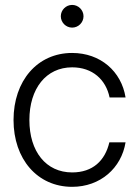

<svg xmlns="http://www.w3.org/2000/svg" viewBox="-20 -738 554 769"><path d="M269 10.3C381.8 10.3 466.3 -64.9 482.9 -168H418C400.9 -94.7 351.6 -47.4 269 -47.4C164.1 -47.4 97.7 -131.3 97.7 -257.3C97.7 -383.3 164.6 -468.3 269 -468.3C350.6 -468.3 404.3 -418.9 418.9 -347.7H482.9C466.3 -452.1 382.3 -525.9 269 -525.9C129.4 -525.9 34.2 -414.1 34.2 -257.3C34.2 -101.1 129.4 10.3 269 10.3ZM269 -627.4C293.9 -627.4 314.5 -647.9 314.5 -672.9C314.5 -697.8 293.9 -718.3 269 -718.3C244.1 -718.3 223.6 -697.8 223.6 -672.9C223.6 -647.9 244.1 -627.4 269 -627.4Z"/></svg>

Font: Raveo Display Display Light
Style: Regular
Weight: 300
Designer: Jakub Foglar, Rasmus Andersson (Inter)
Foundry: Jakubfoglar.com
Version: Version 1.100;Glyphs 3.2.3 (3260)